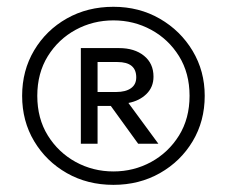

<svg xmlns="http://www.w3.org/2000/svg" viewBox="-20 -768 651 551"><path d="M305.5 -237.5Q231 -237.5 171.8 -271.2Q112.5 -305 78 -362.8Q43.5 -420.5 43.5 -493Q43.5 -565.5 78 -623.5Q112.5 -681.5 171.8 -715Q231 -748.5 305.5 -748.5Q379.5 -748.5 438.8 -714.2Q498 -680 532.8 -622Q567.5 -564 567.5 -493Q567.5 -420.5 533 -362.8Q498.5 -305 439 -271.2Q379.5 -237.5 305.5 -237.5ZM305.5 -276Q364 -276 413.8 -303.2Q463.5 -330.5 493.8 -379.2Q524 -428 524 -493Q524 -558 493.8 -606.8Q463.5 -655.5 413.8 -682.5Q364 -709.5 305.5 -709.5Q247 -709.5 197.2 -682.5Q147.5 -655.5 117.2 -606.8Q87 -558 87 -493Q87 -428 117.2 -379.2Q147.5 -330.5 197.2 -303.2Q247 -276 305.5 -276ZM212 -355.5V-630H321.5Q366 -630 393.2 -608Q420.5 -586 420.5 -548Q420.5 -518 400.2 -498.2Q380 -478.5 348.5 -472.5L434.5 -355.5H376.5L298 -464H260V-355.5ZM260 -504H313.5Q340.5 -504 355.8 -514.8Q371 -525.5 371 -546Q371 -590 317 -590H260Z"/></svg>

Font: Geologica
Style: Regular
Weight: 400
Designer: Sindre Bremnes, Frode Helland
Foundry: Monokrom Skriftforlag AS
Version: Version 1.010; ttfautohint (v1.8.4.7-5d5b);gftools[0.9.28]